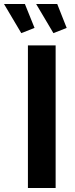

<svg xmlns="http://www.w3.org/2000/svg" viewBox="-65 -936 371 956"><path d="M74 0V-710H212V0ZM115 -916H220L267 -797L201 -771ZM59 -916 107 -797 41 -771 -45 -916Z"/></svg>

Font: YasnoRaleway
Style: Bold
Weight: 700
Designer: Matt McInerney, Pablo Impallari, Rodrigo Fuenzalida
Foundry: Matt McInerney, Pablo Impallari, Rodrigo Fuenzalida
Version: Version 4.026